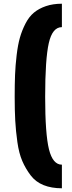

<svg xmlns="http://www.w3.org/2000/svg" viewBox="-20 -839 390 1033"><path d="M313 174Q257 174 214.5 157Q172 140 145 104.5Q118 69 100 27.5Q82 -14 73.5 -74.5Q65 -135 62 -190Q59 -245 59 -318Q59 -386 61 -436.5Q63 -487 69.5 -542Q76 -597 87 -636Q98 -675 117 -712Q136 -749 162.5 -771Q189 -793 227 -806Q265 -819 313 -819V-693Q262 -693 242.5 -607Q223 -521 223 -318Q223 -118 243.5 -35.5Q264 47 313 47Z"/></svg>

Font: Oswald Heavy
Style: Regular
Weight: 400
Designer: Vernon Adams
Foundry: Vernon Adams
Version: Version 4.101